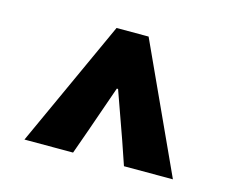

<svg xmlns="http://www.w3.org/2000/svg" viewBox="-66 -850 694 577"><g transform="rotate(15 281.0 -562.0)"><path d="M50.8 -364.3 231.4 -759.8H331.1L512.7 -364.3H360.4L335 -438.5L283.2 -584H279.3L228.5 -438.5L202.1 -364.3Z"/></g></svg>

Font: Reddit Mono Black
Style: Regular
Weight: 900
Monospace: yes
Designer: Stephen Hutchings
Foundry: Reddit
Version: Version 1.014